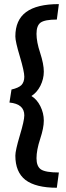

<svg xmlns="http://www.w3.org/2000/svg" viewBox="-20 -758 318 922"><path d="M83 -349.6Q96.7 -364.3 96.7 -389.6Q96.7 -415 75.2 -487.3Q53.7 -558.6 53.7 -583Q53.7 -662.1 105.5 -700.2Q157.2 -738.3 262.7 -738.3Q259.8 -712.9 252.9 -664.1Q195.3 -664.1 174.8 -649.4Q155.3 -634.8 155.3 -595.7Q155.3 -556.6 172.9 -503.9Q190.4 -450.2 190.4 -414.1Q190.4 -378.9 173.8 -345.7Q157.2 -313.5 130.9 -296.9Q157.2 -281.2 173.8 -248Q190.4 -214.8 190.4 -178.7Q190.4 -143.6 172.9 -90.8Q155.3 -37.1 155.3 2Q155.3 41 176.8 55.7Q199.2 70.3 262.7 70.3Q259.8 94.7 252.9 143.6Q152.3 143.6 102.5 106.4Q53.7 68.4 53.7 -10.7Q53.7 -35.2 75.2 -107.4Q96.7 -178.7 96.7 -204.1Q96.7 -258.8 25.4 -265.6Q28.3 -287.1 35.2 -328.1Q69.3 -335.9 83 -349.6Z"/></svg>

Font: Acme Polish
Style: Regular
Weight: 400
Designer: Juan Pablo del Peral
Version: Version 1.002